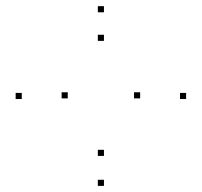

<svg xmlns="http://www.w3.org/2000/svg" viewBox="-20 -586 660 628"><path d="M588.8 -262.1V-282.1H568.8V-262.1ZM320 -545.8V-565.8H300V-545.8ZM51.2 -262.1V-282.1H31.2V-262.1ZM320 22V2H300V22ZM201.6 -264.2V-284.2H181.6V-264.2ZM320 -452.3V-472.3H300V-452.3ZM438.4 -264.2V-284.2H418.4V-264.2ZM320 -76V-96H300V-76Z"/></svg>

Font: Monaspace Xenon Dots Var
Style: Regular
Weight: 400
Designer: Riley Cran and the Lettermatic Team
Version: Version 1.100 (Monaspace Xenon Dots)